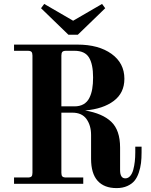

<svg xmlns="http://www.w3.org/2000/svg" viewBox="-20 -940 770 982"><path d="M293.9 -396H360.8Q388.2 -396 407.2 -407Q426.3 -418 436.8 -438.7Q447.3 -459.5 451.7 -485.1Q456.1 -510.7 456.1 -543.9Q456.1 -611.8 435.1 -646Q414.1 -680.2 360.8 -680.2H317.9Q304.2 -680.2 299.1 -674.8Q293.9 -669.4 293.9 -655.8ZM51.8 -711.9H376Q484.4 -711.9 550.3 -664.6Q616.2 -617.2 616.2 -537.1Q616.2 -464.8 561.8 -423.8Q507.3 -382.8 415 -375Q504.4 -359.9 549.3 -316.9Q594.2 -273.9 594.2 -185.1V-69.8Q594.2 -27.8 621.1 -27.8Q635.3 -27.8 645.8 -39.8Q656.2 -51.8 661.6 -71.8Q667 -91.8 669.4 -113.8Q671.9 -135.7 671.9 -160.2V-189.9H704.1V-160.2Q704.1 -130.4 701.2 -106.2Q698.2 -82 689.9 -57.1Q681.6 -32.2 668 -15.6Q654.3 1 630.9 11.5Q607.4 22 576.2 22Q512.7 22 479.2 -15.4Q445.8 -52.7 445.8 -127.9V-250Q445.8 -298.3 422.4 -331.1Q398.9 -363.8 350.1 -363.8H293.9V-56.2Q293.9 -42.5 299.1 -37.4Q304.2 -32.2 317.9 -32.2H405.8V0H51.8V-32.2H122.1Q135.7 -32.2 140.9 -37.4Q146 -42.5 146 -56.2V-655.8Q146 -669.4 140.9 -674.8Q135.7 -680.2 122.1 -680.2H51.8ZM189.9 -897.9 206.1 -919.9 354 -834 502 -919.9 518.1 -897.9 377.9 -762.2H330.1Z"/></svg>

Font: Flanker Steampunk
Style: Bold
Weight: 700
Designer: Alexey Kryukov, Leonardo Di Lena
Foundry: Alexey Kryukov, Leonardo Di Lena
Version: 1.210